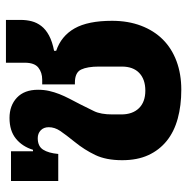

<svg xmlns="http://www.w3.org/2000/svg" viewBox="-12 -606 630 646"><g transform="rotate(-90 303.0 -283.0)"><path d="M324 12Q271 12 227 0Q183 -12 152 -37Q121 -62 104 -99Q87 -136 87 -187Q87 -241 104.5 -277.5Q122 -314 148 -346Q173 -377 185.5 -395.5Q198 -414 198 -434Q198 -451 187.5 -461Q177 -471 161 -471Q134 -471 122.5 -453Q111 -435 108 -402H17V-561H117V-487H122Q133 -523 159.5 -544.5Q186 -566 229 -566Q271 -566 297.5 -541Q324 -516 324 -470Q324 -450 320 -432.5Q316 -415 309.5 -398.5Q303 -382 294 -364.5Q285 -347 275 -328Q263 -304 252 -281.5Q241 -259 241 -220V-190Q241 -152 262 -130.5Q283 -109 321 -109Q359 -109 380.5 -129.5Q402 -150 402 -188V-265Q402 -304 392 -325Q382 -346 348 -346H342V-456H358Q382 -456 398.5 -469Q415 -482 415 -515V-578H559V-528Q559 -509 554.5 -491.5Q550 -474 538.5 -459Q527 -444 506.5 -433Q486 -422 455 -416V-409Q505 -392 530.5 -347Q556 -302 556 -221Q556 -167 539.5 -123.5Q523 -80 493 -50Q463 -20 420 -4Q377 12 324 12Z"/></g></svg>

Font: IBM-Poppins
Style: Poppins-Bold
Weight: 700
Designer: Mike Abbink, Paul van der Laan, Pieter van Rosmalen, Ben Mitchell, Mark Frömberg
Foundry: Bold Monday
Version: Version 1.1